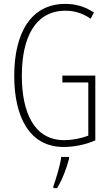

<svg xmlns="http://www.w3.org/2000/svg" viewBox="-20 -744 565 985"><path d="M300 -356V-321H433V-48C398 -35 353 -25 309 -25C157 -25 92 -164 92 -355C92 -554 162 -689 316 -689C357 -689 400 -679 445 -648L462 -680C413 -712 366 -724 315 -724C138 -724 53 -574 53 -355C53 -144 131 10 307 10C358 10 418 -1 469 -24V-356ZM334 71V61H294C290 101 267 175 254 211V221H273C300 177 322 118 334 71Z"/></svg>

Font: Noto Sans Lao UI ExtCond ExtLt
Style: Regular
Weight: 200
Width: 2
Designer: Monotype Design Team
Foundry: Monotype Imaging Inc.
Version: Version 2.000